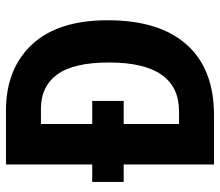

<svg xmlns="http://www.w3.org/2000/svg" viewBox="-68 -686 754 659"><g transform="rotate(-90 309.5 -357.0)"><path d="M259 -714Q402 -714 485.5 -625Q569 -536 569 -365Q569 -188 485.5 -94Q402 0 243 0H74V-310H14V-418H74V-714ZM266 -594H213V-418H292V-310H213V-120H256Q424 -120 424 -360Q424 -482 383 -538Q342 -594 266 -594Z"/></g></svg>

Font: Noto Sans Sinhala UI Condensed
Style: Bold
Weight: 700
Width: 3
Designer: Jelle Bosma - Monotype Design Team
Foundry: Monotype Imaging Inc.
Version: Version 2.006; ttfautohint (v1.8.4.7-5d5b)